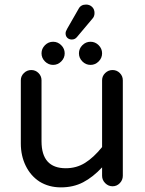

<svg xmlns="http://www.w3.org/2000/svg" viewBox="-20 -811 635 842"><path d="M153.3 -14.6Q114.3 -40 92.8 -84Q71.3 -127.9 71.3 -181.6V-459Q71.3 -477.5 85 -490.7Q98.6 -503.9 117.2 -503.9Q135.7 -503.9 148.9 -490.7Q162.1 -477.5 162.1 -459V-191.4Q162.1 -73.2 268.6 -73.2Q315.4 -73.2 353 -96.7Q390.6 -120.1 427.7 -166V-459Q427.7 -477.5 441.4 -490.7Q455.1 -503.9 473.6 -503.9Q492.2 -503.9 505.4 -490.7Q518.6 -477.5 518.6 -459V-40Q518.6 -21.5 505.4 -7.8Q492.2 5.9 473.6 5.9Q455.1 5.9 441.4 -7.8Q427.7 -21.5 427.7 -40V-77.1Q387.7 -34.2 344.7 -11.7Q301.8 10.7 247.1 10.7Q194.3 10.7 153.3 -14.6ZM162.1 -577.1Q162.1 -597.7 177.2 -612.8Q192.4 -627.9 212.9 -627.9Q233.4 -627.9 248.5 -612.8Q263.7 -597.7 263.7 -577.1Q263.7 -556.6 248.5 -541.5Q233.4 -526.4 212.9 -526.4Q192.4 -526.4 177.2 -541.5Q162.1 -556.6 162.1 -577.1ZM326.2 -577.1Q326.2 -597.7 341.3 -612.8Q356.4 -627.9 377 -627.9Q397.5 -627.9 412.6 -612.8Q427.7 -597.7 427.7 -577.1Q427.7 -556.6 412.6 -541.5Q397.5 -526.4 377 -526.4Q356.4 -526.4 341.3 -541.5Q326.2 -556.6 326.2 -577.1ZM267.6 -665Q267.6 -672.9 274.4 -684.6L324.2 -771.5Q334 -791 357.4 -791Q373 -791 383.8 -780.8Q394.5 -770.5 394.5 -753.9Q394.5 -738.3 384.8 -728.5L317.4 -648.4Q308.6 -637.7 294.9 -637.7Q283.2 -637.7 275.4 -645Q267.6 -652.3 267.6 -665Z"/></svg>

Font: jf-openhuninn-2.1
Style: Regular
Weight: 400
Designer: [Kosugi Maru]
Designed by MOTOYA      

[Varela Round]
Joe Prince (Latin component); Avraham Cornfeld (Hebrew component)
Foundry: justfont Co., Ltd.
Version: 2.1